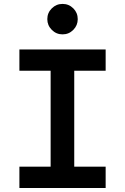

<svg xmlns="http://www.w3.org/2000/svg" viewBox="-20 -941 626 961"><path d="M77.1 0V-106.9H233.4V-586.9H77.1V-693.4H508.8V-586.9H351.6V-106.9H508.8V0ZM293 -769Q261.7 -769 239.3 -791.5Q216.8 -814 216.8 -845.2Q216.8 -877 239.3 -899.2Q261.7 -921.4 293 -921.4Q324.7 -921.4 346.9 -899.2Q369.1 -877 369.1 -845.2Q369.1 -814 346.9 -791.5Q324.7 -769 293 -769Z"/></svg>

Font: Cascadia Code SemiBold
Style: Regular
Weight: 600
Monospace: yes
Designer: Aaron Bell
Foundry: Saja Typeworks
Version: Version 2404.023; ttfautohint (v1.8.4)